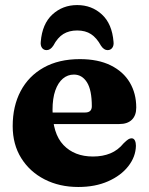

<svg xmlns="http://www.w3.org/2000/svg" viewBox="-20 -725 588 758"><path d="M517.9 -300.3Q517.9 -269.2 500.6 -252.3Q483.4 -235.3 450.9 -235.3H146.6V-280.8H315.8Q342.5 -280.8 342.5 -305.5Q342.5 -369.7 323.2 -400.2Q303.9 -430.6 271.7 -430.6Q247.3 -430.6 228.3 -414.7Q209.3 -398.8 198.3 -367.7Q187.4 -336.7 187.4 -291.5Q187.4 -197.7 230.6 -152.4Q273.9 -107.1 347 -107.1Q385.5 -107.1 415.6 -119.5Q445.8 -131.9 468.2 -159.4Q480 -170.9 486.4 -174.9Q492.9 -179 499.3 -179Q508.3 -179 512.5 -170.3Q516.7 -161.7 516.6 -149.3Q515.6 -106 486.5 -68.8Q457.4 -31.6 406.6 -9.2Q355.9 13.2 289.2 13.2Q214.7 13.2 156.1 -16.8Q97.5 -46.8 63.8 -100.8Q30.1 -154.8 30.1 -227.1Q30.1 -305.9 61.5 -365.3Q92.9 -424.8 152.4 -458.2Q211.9 -491.6 295.3 -491.6Q367.5 -491.6 417.2 -466.9Q466.9 -442.3 492.4 -399.2Q517.9 -356.1 517.9 -300.3ZM284.6 -604.7Q253.1 -604.7 230.2 -590.8Q207.4 -576.8 190.3 -544.5Q178.7 -527.1 164.1 -527.1Q152.1 -527.1 145.7 -536.3Q139.3 -545.5 140.9 -559.9Q146.6 -630.9 187 -667.9Q227.4 -705 284.6 -705Q342.2 -705 382.3 -667.9Q422.5 -630.9 428.2 -559.9Q429.9 -545.5 423.3 -536.3Q416.7 -527.1 404.6 -527.1Q390.4 -527.1 378.7 -544.5Q361.7 -575.6 339.4 -590.2Q317.2 -604.7 284.6 -604.7Z"/></svg>

Font: Fraunces
Style: Regular
Weight: 900
Version: Version 1.000;[b76b70a41]